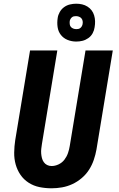

<svg xmlns="http://www.w3.org/2000/svg" viewBox="-20 -1007 640 1035"><path d="M258 8Q224 8 192.5 1.5Q161 -5 134.5 -22Q108 -39 90.5 -64.5Q73 -90 64.5 -120.5Q56 -151 56.5 -184.5Q57 -218 62 -251L142 -735H289L206 -231Q204 -218 202.5 -205Q201 -192 202 -179.5Q203 -167 206 -155Q209 -143 216 -133Q223 -123 234 -117.5Q245 -112 258 -112Q277 -112 296 -121Q315 -130 327.5 -146.5Q340 -163 346.5 -182Q353 -201 356 -220L441 -735H588L500 -201Q495 -173 485.5 -145Q476 -117 460 -92Q444 -67 420.5 -47Q397 -27 370 -14.5Q343 -2 314.5 3Q286 8 258 8ZM391 -783Q366 -783 344 -792Q322 -801 308 -819Q294 -837 290.5 -861Q287 -885 291 -910Q293 -926 302 -942Q311 -958 325.5 -968.5Q340 -979 357 -983Q374 -987 391 -987Q407 -987 422.5 -983.5Q438 -980 451.5 -971.5Q465 -963 474 -951Q483 -939 487.5 -924Q492 -909 492.5 -893Q493 -877 490 -860Q488 -844 479.5 -828Q471 -812 456 -801.5Q441 -791 424.5 -787Q408 -783 391 -783ZM391 -850Q397 -850 402.5 -851Q408 -852 413 -856Q418 -860 421 -865.5Q424 -871 425 -876Q427 -885 425.5 -893.5Q424 -902 419 -908Q414 -914 406 -917Q398 -920 390 -920Q384 -920 378.5 -919Q373 -918 368 -914Q363 -910 360 -904.5Q357 -899 356 -894Q355 -885 356 -876.5Q357 -868 362 -862Q367 -856 375 -853Q383 -850 391 -850Z"/></svg>

Font: Iosevka Aile Heavy Oblique
Style: Regular
Weight: 900
Italic angle: -9°
Designer: Belleve Invis
Foundry: Belleve Invis
Version: Version 31.1.0; ttfautohint (v1.8.4)